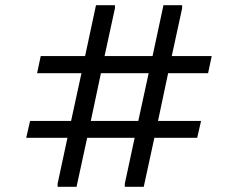

<svg xmlns="http://www.w3.org/2000/svg" viewBox="-20 -720 918 740"><path d="M96 -254H254L294 -438H123L137 -504H308L350 -700H423V-688L383 -504H568L610 -700H682V-688L642 -504H796L782 -438H628L589 -254H755L740 -189H575L534 0H461V-12L499 -189H316L275 0H202V-12L240 -189H81ZM330 -254H513L553 -438H369Z"/></svg>

Font: Lopes Sans
Style: Regular
Weight: 400
Designer: Gabriel Lam, Diego Maldonado
Foundry: TypeRant, Foresti Design
Version: Version 4.000